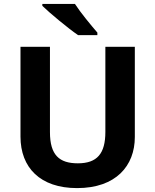

<svg xmlns="http://www.w3.org/2000/svg" viewBox="-20 -954 796 984"><path d="M364 -934H197V-924C235 -887 329 -809 380 -774H479V-787C447 -824 393 -889 364 -934ZM671 -252V-714H520V-278C520 -167 478 -117 379 -117C284 -117 236 -159 236 -277V-714H85V-254C85 -95 186 10 375 10C574 10 671 -104 671 -252Z"/></svg>

Font: Noto Sans Lisu
Style: Bold
Weight: 700
Designer: Monotype Design Team. David Williams.
Foundry: Monotype Imaging Inc.
Version: Version 2.102